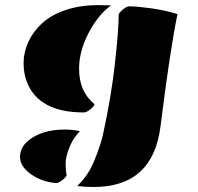

<svg xmlns="http://www.w3.org/2000/svg" viewBox="-20 -519 790 767"><path d="M423.8 -497.6Q372.1 -460 334 -387.5Q295.9 -314.9 295.9 -244.1Q295.9 -152.8 357.4 -103Q357.4 -95.7 341.8 -82.8Q326.2 -69.8 314.9 -69.8Q134.8 -69.8 87.4 -191.4Q74.2 -225.1 74.2 -267.3Q74.2 -309.6 92.8 -350.6Q111.3 -391.6 147 -425Q182.6 -458.5 240.7 -478.5Q298.8 -498.5 372.1 -498.5Q388.7 -498.5 423.8 -497.6ZM454.1 -460Q454.1 -466.3 469.7 -480Q485.4 -493.7 497.1 -493.7Q525.9 -493.7 581.5 -486.1Q637.2 -478.5 689 -462.9Q659.2 -318.4 621.1 -13.7Q590.8 228 354 228Q317.9 228 288.1 224.1Q330.6 184.6 354.5 127.9Q381.8 62.5 391.6 17.6Q424.3 -131.8 439.2 -265.9Q454.1 -399.9 454.1 -460ZM203.1 212.4Q144 206.5 102.1 175.8Q60.1 145 60.1 108.4Q60.1 71.8 88.9 46.4Q142.6 -1.5 239.7 -1.5Q271.5 -1.5 299.3 4.9Q273.4 30.8 257.8 68.4Q242.2 106 242.2 135.3Q242.2 164.6 246.1 179.7Q246.1 187 230.2 199.7Q214.4 212.4 203.1 212.4Z"/></svg>

Font: Emblema One
Style: Regular
Weight: 400
Designer: Riccardo De Franceschi
Foundry: Riccardo De Franceschi
Version: Version 1.003